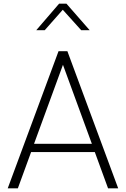

<svg xmlns="http://www.w3.org/2000/svg" viewBox="-20 -1023 684 1043"><path d="M298 -745H346L622 0H567L495 -197H149L77 0H22ZM479 -242 322 -671 165 -242ZM301 -1003H341L467 -859H421L321 -970L223 -859H177Z"/></svg>

Font: Eudoxus Sans ExtraLight
Style: Regular
Weight: 200
Designer: Stijn de Vries
Foundry: tokotype
Version: Version 2.005